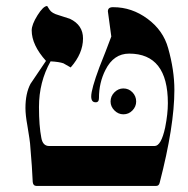

<svg xmlns="http://www.w3.org/2000/svg" viewBox="-20 -610 618 630"><path d="M552.2 -314.9Q552.2 -196.8 503.9 -10.3Q501.5 0 492.7 0H99.1Q88.9 0 87.4 -12.7Q85.9 -54.7 78.6 -139.6Q78.6 -144.5 69.8 -198.2Q63.5 -232.4 63.5 -255.4Q63.5 -303.7 80.1 -335Q84 -341.3 130.9 -410.2Q84 -462.4 84 -510.3Q84 -529.3 103 -559.8Q122.1 -590.3 134.8 -590.3L142.6 -578.1Q149.9 -566.4 172.9 -560.1Q191.9 -553.7 209.5 -548.3Q252.4 -527.8 252.4 -483.9Q252.4 -434.6 211.9 -388.7Q204.1 -393.6 188 -402.3Q173.8 -407.2 146 -408.7Q107.9 -341.3 107.9 -258.8Q107.9 -196.8 115.7 -157.2Q120.6 -130.4 142.1 -130.9H487.3Q508.8 -130.9 522 -191.9Q530.8 -236.3 530.8 -271.5Q530.8 -434.1 403.8 -434.1Q353 -434.1 326.2 -380.9Q304.7 -338.9 304.7 -288.1Q304.7 -273.9 293.5 -274.4Q279.3 -274.4 279.3 -293.5Q279.3 -317.4 306.2 -389.6Q326.7 -440.4 345.2 -490.2Q334 -571.3 334 -572.8Q334 -586.9 351.6 -586.4Q412.6 -586.4 464.1 -548.3Q515.6 -510.3 531.7 -452.1Q552.2 -379.9 552.2 -314.9ZM426.8 -276.9Q426.8 -260.3 414.6 -247.6Q402.3 -234.9 384.8 -234.9Q368.2 -234.9 355.5 -247.6Q342.8 -260.3 342.8 -276.9Q342.8 -294.4 355.5 -307.1Q368.2 -319.8 384.8 -319.8Q402.3 -319.8 414.6 -307.1Q426.8 -294.4 426.8 -276.9Z"/></svg>

Font: Accordance
Style: Italic
Weight: 400
Italic angle: -11°
Version: Version 1.2 (build January 31, 2020) Miklal Software Solutio